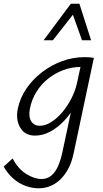

<svg xmlns="http://www.w3.org/2000/svg" viewBox="-69 -726 555 1035"><path d="M140 289Q104 289 68.5 276Q33 263 2.5 236.5Q-28 210 -49 172L-1 128Q29 185 73 212Q117 239 154 239Q197 239 224.5 203Q252 167 267 96L330 -200L384 -277Q371 -221 344 -170Q317 -119 281 -79.5Q245 -40 203.5 -17.5Q162 5 120 5Q65 5 40 -38Q15 -81 27 -140Q39 -198 73 -248Q107 -298 157 -336.5Q207 -375 266 -396.5Q325 -418 387 -418Q403 -418 415 -417Q427 -416 437 -414L328 100Q318 148 299 183.5Q280 219 255 242.5Q230 266 201 277.5Q172 289 140 289ZM145 -48Q176 -48 208 -68.5Q240 -89 268 -122.5Q296 -156 316.5 -196.5Q337 -237 346 -278L370 -389L402 -362Q392 -364 383.5 -364.5Q375 -365 365 -365Q317 -365 272 -348Q227 -331 190 -301.5Q153 -272 127.5 -231Q102 -190 92 -140Q84 -96 99.5 -72Q115 -48 145 -48ZM166 -509 313 -706H359L340 -667L216 -509ZM373 -509 317 -666 313 -706H359L422 -509Z"/></svg>

Font: Ysabeau Infant
Style: Italic
Weight: 400
Italic angle: -12°
Designer: Christian Thalmann (Catharsis Fonts)
Version: Version 2.001;gftools[0.9.30]; featfreeze: ss01,ss02,lnum